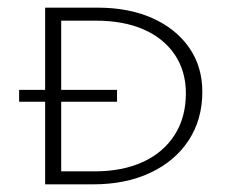

<svg xmlns="http://www.w3.org/2000/svg" viewBox="-20 -482 601 502"><path d="M98 0V-462H235Q317 -462 378.5 -434.5Q440 -407 474.5 -357.5Q509 -308 509 -242Q509 -170 473.5 -115.5Q438 -61 373.5 -30.5Q309 0 223 0ZM30 -216V-247H286V-216ZM140 -34H227Q300 -34 353.5 -58.5Q407 -83 436.5 -129Q466 -175 466 -238Q466 -296 437 -339Q408 -382 355.5 -405Q303 -428 230 -428H140Z"/></svg>

Font: Ysabeau SC ExtraLight
Style: Regular
Weight: 250
Designer: Christian Thalmann (Catharsis Fonts)
Version: Version 2.001;gftools[0.9.30]; featfreeze: smcp